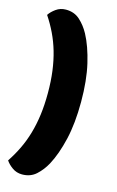

<svg xmlns="http://www.w3.org/2000/svg" viewBox="-123 -718 552 905"><g transform="rotate(15 152.5 -266.0)"><path d="M263 -266Q263 -161 244.5 -82Q226 -3 197 51Q178 86 150.5 111Q123 136 82 136Q55 136 34 121Q13 106 2 89Q26 53 44.5 14.5Q63 -24 75.5 -67Q88 -110 94.5 -159Q101 -208 101 -266Q101 -324 94.5 -373Q88 -422 75.5 -465Q63 -508 44.5 -546.5Q26 -585 2 -621Q13 -638 34 -653Q55 -668 82 -668Q123 -668 150.5 -643Q178 -618 197 -583Q226 -529 244.5 -450Q263 -371 263 -266Z"/></g></svg>

Font: Baloo
Style: Regular
Weight: 400
Designer: Sarang Kulkarni and Ek Type
Foundry: Ek Type
Version: Version 1.443;PS 1.000;hotconv 16.6.51;makeotf.lib2.5.65220;